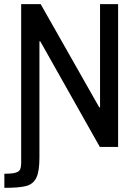

<svg xmlns="http://www.w3.org/2000/svg" viewBox="-20 -708 672 925"><path d="M82 74V-688H176L458 -191H462V-688H549V0H461L174 -509H170V50Q170 118 155 148.5Q140 179 106.5 188Q73 197 1 197V129Q38 129 55 124Q72 119 77 108Q82 97 82 74Z"/></svg>

Font: Saira Semi Condensed
Style: Regular
Weight: 400
Width: 4
Designer: Hector Gatti with collaboration of the Omnibus-Type team
Foundry: Omnibus-Type
Version: Version 1.001; ttfautohint (v1.8)